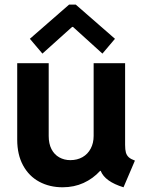

<svg xmlns="http://www.w3.org/2000/svg" viewBox="-20 -794 624 822"><path d="M53.7 -196.3V-523.4H188.5V-211.9Q188.5 -178.7 200.4 -155.5Q212.4 -132.3 233.6 -120.4Q254.9 -108.4 281.2 -108.4Q310.5 -108.4 333.3 -121.3Q356 -134.3 368.4 -158Q380.9 -181.6 380.9 -211.9V-523.4H515.6V-173.8Q515.6 -152.8 519 -140.9Q522.5 -128.9 531.2 -120.8Q540 -112.8 557.6 -106.4L508.8 7.8Q429.2 -16.6 411.1 -62.5H408.7Q378.4 -29.3 337.6 -10.7Q296.9 7.8 248 7.8Q192.4 7.8 148.2 -15.9Q104 -39.6 78.9 -85.7Q53.7 -131.8 53.7 -196.3ZM107.9 -627.9 275.9 -774.4H304.2L472.2 -627.9L418.5 -564.5L292.5 -678.7H288.6L161.6 -564.5Z"/></svg>

Font: Reddit Sans Fudge
Style: Bold
Weight: 700
Designer: Stephen Hutchings
Foundry: Reddit
Version: Version 1.013